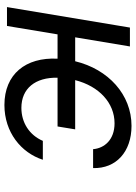

<svg xmlns="http://www.w3.org/2000/svg" viewBox="104 -697 604 852"><g transform="rotate(90 406.0 -271.0)"><path d="M554 -302.6H335.6C362.6 -409.1 437.1 -477.3 527 -477.3C600.9 -477.3 637.8 -431.8 642 -382.1H725.9C728.7 -484.4 653.4 -552.6 538.4 -552.6C399.9 -552.6 287.3 -449.9 251.8 -302.6H145.6L186.1 -545.5H102.3L11.4 0H95.2L132.5 -224.4H240.4C233.3 -83.1 308.9 11.4 446 11.4C566.8 11.4 657.7 -62.5 688.9 -159.1H605.1C579.5 -99.4 524.1 -63.9 458.8 -63.9C372.5 -63.9 322.8 -125.7 324.9 -224.4H541.2Z"/></g></svg>

Font: Magic Ui Pro
Style: Italic
Weight: 400
Italic angle: -9.39999°
Designer: Stefan Endress, Andreas Faust
Version: Version 1.000;FEAKit 1.0